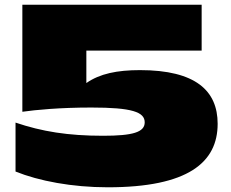

<svg xmlns="http://www.w3.org/2000/svg" viewBox="-20 -770 981 816"><path d="M46 -249V-41C145 -1 286 26 438 26C780 26 905 -80 905 -244C905 -384 812 -472 575 -472C478 -472 404 -457 347 -417V-555H837V-750H75V-295C131 -303 234 -313 368 -313C541 -313 595 -294 595 -250C595 -208 544 -193 418 -193C269 -193 158 -211 46 -249Z"/></svg>

Font: Mattone Black
Style: Regular
Weight: 900
Width: 6
Designer: Nunzio Mazzaferro
Foundry: Collletttivo
Version: Version 2.000;Glyphs 3.2 (3217)